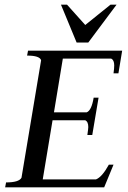

<svg xmlns="http://www.w3.org/2000/svg" viewBox="-20 -802 548 822"><path d="M308 -620 241 -782H267L345 -695L453 -782H479L358 -620ZM2 0 6 -21Q61 -21 72 -41L156 -544Q150 -564 96 -564L100 -585H503L487 -488H466Q469 -509 469 -522Q469 -545 456 -551H249L211 -321H351Q372 -329 381 -384H402L375 -224H354Q358 -252 358 -258Q358 -281 345 -287H205L163 -34H391Q417 -44 446 -97H466L426 0Z"/></svg>

Font: Judson
Style: Italic
Weight: 400
Italic angle: -9.5°
Version: Version 20110429